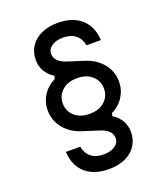

<svg xmlns="http://www.w3.org/2000/svg" viewBox="-180 -939 1109 1278"><g transform="rotate(-20 375.0 -300.0)"><path d="M510 -610Q501 -659 467.5 -685.5Q434 -712 379 -712Q331 -712 300 -691Q269 -670 269 -636Q269 -608 289 -587.5Q309 -567 348 -554L464 -517Q542 -492 586.5 -436.5Q631 -381 631 -310Q631 -252 600 -203Q569 -154 514 -128L373 -170V-174H377Q441 -174 481 -209.5Q521 -245 521 -300Q521 -355 481 -390.5Q441 -426 377 -426H373L234 -470L240 -492Q200 -518 179.5 -553.5Q159 -589 159 -632Q159 -687 186 -728.5Q213 -770 262.5 -793Q312 -816 379 -816Q484 -816 545 -762.5Q606 -709 612 -610ZM240 10Q249 59 282.5 85.5Q316 112 371 112Q419 112 450 91Q481 70 481 36Q481 7 461 -13Q441 -33 402 -46L286 -83Q208 -108 163.5 -163.5Q119 -219 119 -290Q119 -349 150 -397.5Q181 -446 236 -472L377 -430V-426H373Q309 -426 269 -390.5Q229 -355 229 -300Q229 -245 269 -209.5Q309 -174 373 -174H377L516 -130L510 -108Q550 -83 570.5 -47.5Q591 -12 591 32Q591 87 564 128.5Q537 170 487.5 193Q438 216 371 216Q266 216 205 162.5Q144 109 138 10Z"/></g></svg>

Font: Martian Mono SemiExpanded
Style: Regular
Weight: 400
Width: 6
Monospace: yes
Designer: Roman Shamin
Foundry: Evil Martians
Version: Version 1.000